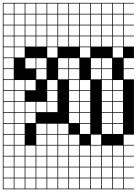

<svg xmlns="http://www.w3.org/2000/svg" viewBox="-20 -1025 963 1352"><path d="M0 307.7V-1004.8H923.1V-1000H851V-927.9H923.1V-923.1H851V-851H923.1V-846.2H851V-774H923.1V-769.2H851V-697.1H923.1V-615.4H851V-543.3H923.1V-538.5H851V-466.3H923.1V-76.9H851V-4.8H923.1V0H851V72.1H923.1V76.9H851V149H923.1V153.8H851V226H923.1V230.8H851V302.9H923.1V307.7ZM774 -927.9H846.2V-1000H774ZM235.6 -927.9H307.7V-1000H235.6ZM158.7 -927.9H230.8V-1000H158.7ZM312.5 -927.9H384.6V-1000H312.5ZM389.4 -927.9H461.5V-1000H389.4ZM697.1 -927.9H769.2V-1000H697.1ZM81.7 -927.9H153.8V-1000H81.7ZM466.3 -927.9H538.5V-1000H466.3ZM543.3 -927.9H615.4V-1000H543.3ZM620.2 -927.9H692.3V-1000H620.2ZM4.8 -927.9H76.9V-1000H4.8ZM466.3 -851H538.5V-923.1H466.3ZM81.7 -851H153.8V-923.1H81.7ZM4.8 -851H76.9V-923.1H4.8ZM620.2 -851H692.3V-923.1H620.2ZM235.6 -851H307.7V-923.1H235.6ZM774 -851H846.2V-923.1H774ZM543.3 -851H615.4V-923.1H543.3ZM158.7 -851H230.8V-923.1H158.7ZM312.5 -851H384.6V-923.1H312.5ZM697.1 -851H769.2V-923.1H697.1ZM389.4 -851H461.5V-923.1H389.4ZM235.6 -774H307.7V-846.2H235.6ZM4.8 -774H76.9V-846.2H4.8ZM543.3 -774H615.4V-846.2H543.3ZM774 -774H846.2V-846.2H774ZM697.1 -774H769.2V-846.2H697.1ZM620.2 -774H692.3V-846.2H620.2ZM466.3 -774H538.5V-846.2H466.3ZM158.7 -774H230.8V-846.2H158.7ZM312.5 -774H384.6V-846.2H312.5ZM81.7 -774H153.8V-846.2H81.7ZM389.4 -774H461.5V-846.2H389.4ZM235.6 -697.1H307.7V-769.2H235.6ZM389.4 -697.1H461.5V-769.2H389.4ZM774 -697.1H846.2V-769.2H774ZM81.7 -697.1H153.8V-769.2H81.7ZM312.5 -697.1H384.6V-769.2H312.5ZM158.7 -697.1H230.8V-769.2H158.7ZM466.3 -697.1H538.5V-769.2H466.3ZM543.3 -697.1H615.4V-769.2H543.3ZM697.1 -697.1H769.2V-769.2H697.1ZM620.2 -697.1H692.3V-769.2H620.2ZM4.8 -697.1H76.9V-769.2H4.8ZM774 -620.2H846.2V-692.3H774ZM81.7 -620.2H153.8V-692.3H81.7ZM543.3 -620.2H615.4V-692.3H543.3ZM312.5 -620.2H384.6V-692.3H312.5ZM4.8 -620.2H76.9V-692.3H4.8ZM76.9 -615.4H4.8V-543.3H76.9ZM235.6 -543.3H307.7V-615.4H235.6ZM466.3 -543.3H538.5V-615.4H466.3ZM620.2 -543.3H692.3V-615.4H620.2ZM389.4 -543.3H461.5V-615.4H389.4ZM158.7 -543.3H230.8V-615.4H158.7ZM697.1 -543.3H769.2V-615.4H697.1ZM466.3 -466.3H538.5V-538.5H466.3ZM235.6 -466.3H307.7V-538.5H235.6ZM620.2 -466.3H692.3V-538.5H620.2ZM4.8 -466.3H76.9V-538.5H4.8ZM389.4 -466.3H461.5V-538.5H389.4ZM697.1 -466.3H769.2V-538.5H697.1ZM697.1 -389.4H769.2V-461.5H697.1ZM312.5 -389.4H384.6V-461.5H312.5ZM158.7 -389.4H230.8V-461.5H158.7ZM81.7 -389.4H153.8V-461.5H81.7ZM4.8 -389.4H76.9V-461.5H4.8ZM774 -389.4H846.2V-461.5H774ZM543.3 -389.4H615.4V-461.5H543.3ZM466.3 -389.4H538.5V-461.5H466.3ZM312.5 -312.5H384.6V-384.6H312.5ZM697.1 -312.5H769.2V-384.6H697.1ZM81.7 -312.5H153.8V-384.6H81.7ZM4.8 -312.5H76.9V-384.6H4.8ZM774 -312.5H846.2V-384.6H774ZM543.3 -312.5H615.4V-384.6H543.3ZM466.3 -312.5H538.5V-384.6H466.3ZM312.5 -235.6H384.6V-307.7H312.5ZM4.8 -235.6H76.9V-307.7H4.8ZM158.7 -235.6H230.8V-307.7H158.7ZM697.1 -235.6H769.2V-307.7H697.1ZM81.7 -235.6H153.8V-307.7H81.7ZM543.3 -235.6H615.4V-307.7H543.3ZM774 -235.6H846.2V-307.7H774ZM466.3 -235.6H538.5V-307.7H466.3ZM235.6 -235.6H307.7V-307.7H235.6ZM4.8 -158.7H76.9V-230.8H4.8ZM158.7 -158.7H230.8V-230.8H158.7ZM81.7 -158.7H153.8V-230.8H81.7ZM697.1 -158.7H769.2V-230.8H697.1ZM543.3 -158.7H615.4V-230.8H543.3ZM774 -158.7H846.2V-230.8H774ZM466.3 -158.7H538.5V-230.8H466.3ZM81.7 -81.7H153.8V-153.8H81.7ZM697.1 -81.7H769.2V-153.8H697.1ZM389.4 -81.7H461.5V-153.8H389.4ZM235.6 -81.7H307.7V-153.8H235.6ZM312.5 -81.7H384.6V-153.8H312.5ZM4.8 -81.7H76.9V-153.8H4.8ZM774 -81.7H846.2V-153.8H774ZM543.3 -81.7H615.4V-153.8H543.3ZM389.4 -4.8H461.5V-76.9H389.4ZM235.6 -4.8H307.7V-76.9H235.6ZM4.8 -4.8H76.9V-76.9H4.8ZM312.5 -4.8H384.6V-76.9H312.5ZM466.3 -4.8H538.5V-76.9H466.3ZM620.2 -4.8H692.3V-76.9H620.2ZM81.7 -4.8H153.8V-76.9H81.7ZM543.3 72.1H615.4V0H543.3ZM81.7 72.1H153.8V0H81.7ZM4.8 72.1H76.9V0H4.8ZM158.7 72.1H230.8V0H158.7ZM235.6 72.1H307.7V0H235.6ZM774 72.1H846.2V0H774ZM312.5 72.1H384.6V0H312.5ZM620.2 72.1H692.3V0H620.2ZM466.3 72.1H538.5V0H466.3ZM389.4 72.1H461.5V0H389.4ZM697.1 72.1H769.2V0H697.1ZM543.3 149H615.4V76.9H543.3ZM4.8 149H76.9V76.9H4.8ZM81.7 149H153.8V76.9H81.7ZM158.7 149H230.8V76.9H158.7ZM235.6 149H307.7V76.9H235.6ZM774 149H846.2V76.9H774ZM697.1 149H769.2V76.9H697.1ZM312.5 149H384.6V76.9H312.5ZM466.3 149H538.5V76.9H466.3ZM620.2 149H692.3V76.9H620.2ZM389.4 149H461.5V76.9H389.4ZM389.4 226H461.5V153.8H389.4ZM466.3 226H538.5V153.8H466.3ZM543.3 226H615.4V153.8H543.3ZM774 226H846.2V153.8H774ZM697.1 226H769.2V153.8H697.1ZM620.2 226H692.3V153.8H620.2ZM235.6 226H307.7V153.8H235.6ZM81.7 226H153.8V153.8H81.7ZM158.7 226H230.8V153.8H158.7ZM312.5 226H384.6V153.8H312.5ZM4.8 226H76.9V153.8H4.8ZM389.4 302.9H461.5V230.8H389.4ZM235.6 302.9H307.7V230.8H235.6ZM543.3 302.9H615.4V230.8H543.3ZM466.3 302.9H538.5V230.8H466.3ZM81.7 302.9H153.8V230.8H81.7ZM774 302.9H846.2V230.8H774ZM312.5 302.9H384.6V230.8H312.5ZM697.1 302.9H769.2V230.8H697.1ZM620.2 302.9H692.3V230.8H620.2ZM4.8 302.9H76.9V230.8H4.8ZM158.7 302.9H230.8V230.8H158.7Z"/></svg>

Font: Jacquarda Bastarda 9 Charted
Style: Regular
Weight: 400
Designer: Sarah Cadigan-Fried
Version: Version 1.000; ttfautohint (v1.8.4.7-5d5b)